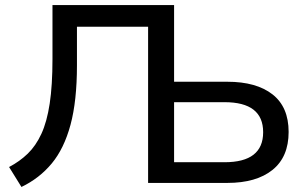

<svg xmlns="http://www.w3.org/2000/svg" viewBox="-20 -725 1206 761"><path d="M65 16 16 -63Q58 -85 90 -116Q122 -147 144 -194.5Q166 -242 177 -314.5Q188 -387 188 -491V-705H670V-401H881Q996 -401 1060 -351Q1124 -301 1124 -202Q1124 -103 1060 -51.5Q996 0 881 0H567V-619H285V-466Q285 -325 259.5 -230.5Q234 -136 185 -77Q136 -18 65 16ZM670 -82H870Q1023 -82 1023 -201Q1023 -320 870 -320H670Z"/></svg>

Font: Mulish SemiBold
Style: Regular
Weight: 600
Designer: Vernon Adams
Foundry: Vernon Adams
Version: Version 3.603; ttfautohint (v1.8.3)